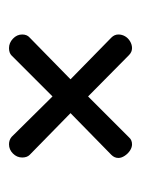

<svg xmlns="http://www.w3.org/2000/svg" viewBox="38 -494 320 437"><g transform="rotate(-90 198.5 -275.0)"><path d="M89 -135Q82 -135 75 -139.5Q68 -144 63 -151.5Q58 -159 58 -166Q58 -175 65 -182L160 -275L65 -368Q59 -374 59 -385Q59 -397 68 -406Q77 -415 89 -415Q99 -415 106 -409L198 -316L291 -409Q297 -415 308 -415Q320 -415 329.5 -406Q339 -397 339 -385Q339 -374 332 -368L237 -275L332 -182Q339 -175 339 -166Q339 -158 335 -151Q331 -144 323.5 -139.5Q316 -135 308 -135Q299 -135 292 -142L198 -235L105 -142Q99 -135 89 -135Z"/></g></svg>

Font: Dosis
Style: Regular
Weight: 400
Designer: EdgarTolentino, PabloImpallari, IginoMarini
Foundry: EdgarTolentino, PabloImpallari, IginoMarini
Version: Version 3.001; ttfautohint (v1.8.2)